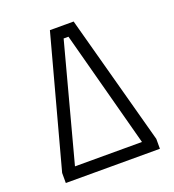

<svg xmlns="http://www.w3.org/2000/svg" viewBox="-124 -763 777 859"><g transform="rotate(-20 265.0 -333.5)"><path d="M43 -48V0H491V-47L323 -667H210ZM278 -611 426 -56H107L255 -611Z"/></g></svg>

Font: TitilliumText22L
Style: 250 wt
Weight: 300
Designer: Campivisivi
Foundry: Campivisivi
Version: 1.000